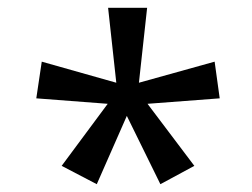

<svg xmlns="http://www.w3.org/2000/svg" viewBox="-20 -765 647 492"><path d="M138 -340 256 -499 73 -513 87 -607 278 -553 257 -745H357L336 -553L530 -607L543 -513L358 -499L478 -340L391 -293L305 -468L228 -293Z"/></svg>

Font: utelugu15
Style: Book
Weight: 400
Designer: Jelle Bosma - Monotype Design Team
Foundry: Monotype Imaging Inc.
Version: Version 2.003